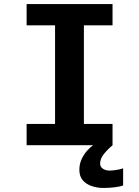

<svg xmlns="http://www.w3.org/2000/svg" viewBox="-20 -720 690 952"><path d="M112 0V-105.5H253V-594.5H112V-700H538V-594.5H396V-105.5H538V0ZM590.5 114.5V199.5Q575 205.5 547.2 208.8Q519.5 212 493.5 212Q462.5 212 435 202.8Q407.5 193.5 390.5 174Q373.5 154.5 373.5 122Q373.5 93 384.8 69Q396 45 412 27.2Q428 9.5 441.5 0H538.5Q517 17 496.8 41.5Q476.5 66 476.5 90Q476.5 103.5 483.8 111.2Q491 119 501.8 122.5Q512.5 126 523.5 126Q533 126 546.5 124.2Q560 122.5 572.2 119.8Q584.5 117 590.5 114.5Z"/></svg>

Font: Trispace Thin SemiBold
Style: Regular
Weight: 600
Version: Version 1.210